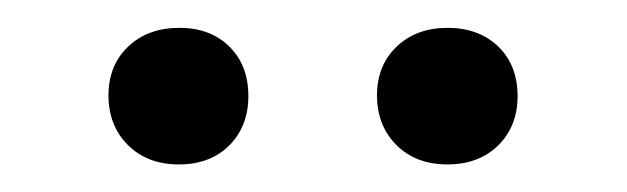

<svg xmlns="http://www.w3.org/2000/svg" viewBox="-20 -656 457 140"><path d="M110.4 -536.1Q87.4 -536.1 73.2 -550.3Q59.1 -564.5 59.1 -586.4Q59.1 -608.4 73.5 -622.1Q87.9 -635.7 110.8 -635.7Q133.3 -635.7 147.2 -622.1Q161.1 -608.4 161.1 -585.9Q161.1 -564 147.2 -550Q133.3 -536.1 110.4 -536.1ZM306.2 -536.1Q283.2 -536.1 269 -550.3Q254.9 -564.5 254.9 -586.4Q254.9 -608.4 269.3 -622.1Q283.7 -635.7 306.2 -635.7Q329.1 -635.7 343.3 -622.1Q357.4 -608.4 357.4 -585.9Q357.4 -564 343.3 -550Q329.1 -536.1 306.2 -536.1Z"/></svg>

Font: Kameron Medium
Style: Regular
Weight: 500
Designer: Vernon Adams
Foundry: Vernon Adams
Version: Version 1.100